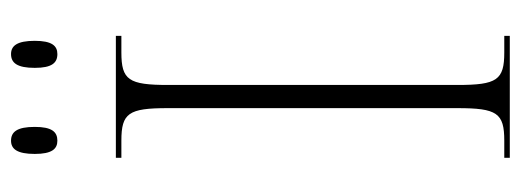

<svg xmlns="http://www.w3.org/2000/svg" viewBox="-318 -626 944 348"><g transform="rotate(-90 154.0 -452.0)"><path d="M230 -820C245 -820 254 -830 254 -861C254 -893 245 -904 230 -904C214 -904 205 -893 205 -861C205 -830 214 -820 230 -820ZM73 -820C89 -820 98 -830 98 -861C98 -893 89 -904 73 -904C58 -904 49 -893 49 -861C49 -830 58 -820 73 -820ZM42 0H263V-10H233C183 -10 174 -23 174 -95V-619C174 -691 183 -704 233 -704H263V-714H42V-704H73C123 -704 132 -691 132 -620V-95C132 -23 123 -10 73 -10H42Z"/></g></svg>

Font: Noto Serif Display SemiCondensed ExtraLight
Style: Regular
Weight: 200
Width: 4
Designer: Monotype Design Team
Foundry: Monotype Imaging Inc.
Version: Version 2.009